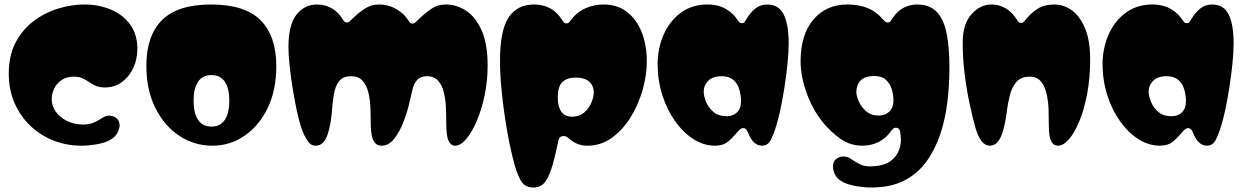

<svg xmlns="http://www.w3.org/2000/svg" viewBox="-20 -634 5530 854"><path d="M341 14Q277 14 219 -8.5Q161 -31 116 -73.5Q71 -116 45 -175Q19 -234 19 -307Q19 -387 49.5 -445Q80 -503 130 -540.5Q180 -578 239 -596Q298 -614 354 -614Q420 -614 474 -591Q528 -568 559.5 -524Q591 -480 591 -417Q591 -370 572.5 -331Q554 -292 521.5 -268.5Q489 -245 447 -245Q422 -245 405.5 -252.5Q389 -260 375.5 -269.5Q362 -279 346.5 -286Q331 -293 308 -293Q276 -293 254 -278Q232 -263 221 -240Q210 -217 210 -194Q210 -162 229 -136Q248 -110 280 -95Q312 -80 351 -80Q371 -80 389.5 -86Q408 -92 434 -109Q452 -121 470 -119.5Q488 -118 500 -106.5Q512 -95 512 -76Q512 -61 501 -41Q490 -21 461 -7Q439 3 406 8.5Q373 14 341 14Z M925 14Q844 14 777.5 -30Q711 -74 671 -154Q631 -234 631 -341Q631 -475 700.5 -544.5Q770 -614 919 -614Q1070 -614 1139.5 -543.5Q1209 -473 1209 -339Q1209 -233 1170.5 -153.5Q1132 -74 1067.5 -30Q1003 14 925 14ZM921 -71Q960 -71 980 -101Q1000 -131 1000 -187Q1000 -241 980 -270.5Q960 -300 921 -300Q881 -300 861 -270.5Q841 -241 841 -187Q841 -131 861 -101Q881 -71 921 -71Z M1678 14Q1657 14 1646.5 0Q1636 -14 1632.5 -36.5Q1629 -59 1629 -83Q1629 -118 1627.5 -155.5Q1626 -193 1618 -224.5Q1610 -256 1592 -275.5Q1574 -295 1541 -295Q1505 -295 1488 -272.5Q1471 -250 1465 -214Q1459 -178 1456 -137Q1453 -96 1444 -60Q1435 -22 1422.5 -6.5Q1410 9 1399 11.5Q1388 14 1383 14Q1362 14 1347 -9Q1332 -32 1321 -63Q1311 -92 1301 -138Q1291 -184 1282.5 -236Q1274 -288 1268.5 -338Q1263 -388 1263 -426Q1263 -523 1298.5 -568.5Q1334 -614 1390 -614Q1424 -614 1453 -598.5Q1482 -583 1501 -553Q1506 -545 1510.5 -539.5Q1515 -534 1522 -534Q1530 -534 1536 -540Q1542 -546 1555 -558Q1583 -584 1608.5 -599Q1634 -614 1667 -614Q1708 -614 1742 -594Q1776 -574 1793 -548Q1798 -541 1802 -535Q1806 -529 1814 -529Q1822 -529 1828 -535Q1834 -541 1847 -553Q1876 -580 1902 -597Q1928 -614 1963 -614Q2012 -614 2054.5 -585.5Q2097 -557 2123 -497Q2149 -437 2149 -342Q2149 -276 2136 -212.5Q2123 -149 2101.5 -98Q2080 -47 2054.5 -16.5Q2029 14 2004 14Q1986 14 1975.5 -7Q1965 -28 1965 -83Q1965 -116 1963.5 -153Q1962 -190 1954.5 -222Q1947 -254 1929 -274.5Q1911 -295 1879 -295Q1850 -295 1835.5 -278.5Q1821 -262 1815 -237Q1809 -212 1803 -186Q1793 -140 1775.5 -94Q1758 -48 1733.5 -17Q1709 14 1678 14Z M2352 200Q2316 200 2299 173Q2282 146 2269 100Q2258 61 2246.5 5.5Q2235 -50 2225.5 -114Q2216 -178 2210 -242.5Q2204 -307 2204 -364Q2204 -498 2242 -556Q2280 -614 2355 -614Q2436 -614 2479 -547Q2484 -539 2488 -534.5Q2492 -530 2499 -530Q2507 -530 2511.5 -535Q2516 -540 2522 -548Q2546 -580 2583.5 -597Q2621 -614 2664 -614Q2715 -614 2751.5 -592.5Q2788 -571 2811.5 -535Q2835 -499 2846 -454.5Q2857 -410 2857 -363Q2857 -299 2838 -233Q2819 -167 2784 -111Q2749 -55 2700.5 -20.5Q2652 14 2593 14Q2552 14 2522 -9Q2512 -17 2504 -23Q2496 -29 2487 -29Q2469 -29 2464 -10Q2457 21 2452 44.5Q2447 68 2438 99Q2424 148 2405.5 174Q2387 200 2352 200ZM2525 -115Q2557 -115 2578.5 -133.5Q2600 -152 2610.5 -177.5Q2621 -203 2621 -223Q2621 -252 2601 -270.5Q2581 -289 2540 -289Q2503 -289 2482 -269.5Q2461 -250 2461 -200Q2461 -160 2476.5 -137.5Q2492 -115 2525 -115Z M3369 14Q3329 14 3306 -47Q3299 -64 3287 -64Q3277 -64 3271.5 -58.5Q3266 -53 3261 -48Q3236 -18 3215.5 -2Q3195 14 3160 14Q3111 14 3065.5 -14.5Q3020 -43 2983.5 -94Q2947 -145 2926 -211Q2905 -277 2905 -352Q2906 -422 2932.5 -481.5Q2959 -541 3008.5 -577.5Q3058 -614 3127 -614Q3177 -614 3212 -592Q3228 -582 3239 -571.5Q3250 -561 3257 -550Q3263 -541 3267.5 -536Q3272 -531 3280 -531Q3288 -531 3292 -536.5Q3296 -542 3300 -549Q3317 -578 3339.5 -596Q3362 -614 3392 -614Q3444 -614 3466 -569.5Q3488 -525 3488 -442Q3488 -399 3482.5 -347.5Q3477 -296 3469 -244.5Q3461 -193 3451.5 -148.5Q3442 -104 3433 -75Q3421 -36 3408 -11Q3395 14 3369 14ZM3211 -117Q3244 -117 3262.5 -139Q3281 -161 3274 -211Q3262 -295 3190 -295Q3150 -295 3130 -274.5Q3110 -254 3110 -227Q3110 -207 3120.5 -181Q3131 -155 3153.5 -136Q3176 -117 3211 -117Z M3856 200Q3824 200 3791.5 194.5Q3759 189 3736 179Q3709 167 3697 147.5Q3685 128 3685 105Q3685 86 3698.5 74Q3712 62 3731 62Q3739 62 3747 64Q3755 66 3762 71Q3789 89 3806.5 97.5Q3824 106 3849 106Q3920 106 3953.5 72Q3987 38 3987 -14Q3987 -28 3984 -47Q3981 -66 3964 -66Q3957 -66 3952.5 -61.5Q3948 -57 3943 -51Q3922 -20 3889 -3Q3856 14 3815 14Q3762 14 3718.5 -16.5Q3675 -47 3640 -90Q3594 -147 3567.5 -221Q3541 -295 3541 -362Q3541 -480 3598 -547Q3655 -614 3749 -614Q3853 -614 3906 -549Q3911 -544 3916 -539Q3921 -534 3928 -534Q3936 -534 3940.5 -539.5Q3945 -545 3950 -553Q3971 -585 3999.5 -599.5Q4028 -614 4059 -614Q4116 -614 4147.5 -580Q4179 -546 4191 -483Q4203 -420 4203 -334Q4203 -258 4194 -181.5Q4185 -105 4162 -36.5Q4139 32 4100 85.5Q4061 139 4001 169.5Q3941 200 3856 200ZM3888 -120Q3917 -120 3935.5 -137.5Q3954 -155 3954 -188Q3954 -213 3946.5 -237.5Q3939 -262 3920.5 -279Q3902 -296 3869 -296Q3828 -296 3808.5 -276.5Q3789 -257 3789 -224Q3789 -208 3799.5 -183.5Q3810 -159 3832 -139.5Q3854 -120 3888 -120Z M4685 14Q4666 14 4655.5 -6Q4645 -26 4645 -81Q4645 -109 4644 -145Q4643 -181 4635.5 -215Q4628 -249 4610.5 -271Q4593 -293 4560 -293Q4521 -293 4500.5 -269Q4480 -245 4471 -208Q4462 -171 4457 -130Q4452 -89 4442 -55Q4434 -24 4419.5 -5Q4405 14 4384 14Q4362 14 4346.5 -5.5Q4331 -25 4320 -61Q4307 -107 4293.5 -169Q4280 -231 4271 -302Q4262 -373 4262 -446Q4262 -526 4300.5 -570Q4339 -614 4391 -614Q4422 -614 4450.5 -598.5Q4479 -583 4500 -551Q4505 -543 4509.5 -537.5Q4514 -532 4522 -532Q4530 -532 4536 -539.5Q4542 -547 4552 -558Q4575 -584 4602 -599Q4629 -614 4669 -614Q4713 -614 4749 -587Q4785 -560 4807 -506Q4829 -452 4829 -370Q4829 -289 4816 -219Q4803 -149 4781.5 -96.5Q4760 -44 4735 -15Q4710 14 4685 14Z M5348 14Q5308 14 5285 -47Q5278 -64 5266 -64Q5256 -64 5250.5 -58.5Q5245 -53 5240 -48Q5215 -18 5194.5 -2Q5174 14 5139 14Q5090 14 5044.5 -14.5Q4999 -43 4962.5 -94Q4926 -145 4905 -211Q4884 -277 4884 -352Q4885 -422 4911.5 -481.5Q4938 -541 4987.5 -577.5Q5037 -614 5106 -614Q5156 -614 5191 -592Q5207 -582 5218 -571.5Q5229 -561 5236 -550Q5242 -541 5246.5 -536Q5251 -531 5259 -531Q5267 -531 5271 -536.5Q5275 -542 5279 -549Q5296 -578 5318.5 -596Q5341 -614 5371 -614Q5423 -614 5445 -569.5Q5467 -525 5467 -442Q5467 -399 5461.5 -347.5Q5456 -296 5448 -244.5Q5440 -193 5430.5 -148.5Q5421 -104 5412 -75Q5400 -36 5387 -11Q5374 14 5348 14ZM5190 -117Q5223 -117 5241.5 -139Q5260 -161 5253 -211Q5241 -295 5169 -295Q5129 -295 5109 -274.5Q5089 -254 5089 -227Q5089 -207 5099.5 -181Q5110 -155 5132.5 -136Q5155 -117 5190 -117Z"/></svg>

Font: Matemasie
Style: Regular
Weight: 400
Designer: Adam Yeo
Version: Version 1.001; ttfautohint (v1.8.4.7-5d5b)